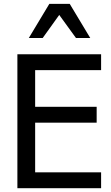

<svg xmlns="http://www.w3.org/2000/svg" viewBox="-20 -996 587 1016"><path d="M72 0V-709H515V-625H166V-431H491.5V-347H166V-84H515V0ZM457.5 -795H382L293.5 -917L206 -795H132.5L241 -975.5H349Z"/></svg>

Font: Myanmar Ethnic
Style: Regular
Weight: 400
Designer: Khon Soe Zaw Thu
Foundry: PaOh Unicode khonsoezawthu@gmail.com and @hotmail.com
Version: Version 1.01 September 27, 2016